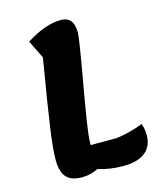

<svg xmlns="http://www.w3.org/2000/svg" viewBox="-112 -809 774 917"><g transform="rotate(-15 274.5 -350.0)"><path d="M530 -90Q530 -34 493 -4.5Q456 25 384 25Q318 25 260 7Q223 26 181 26Q127 26 103 -1Q79 -28 79 -88Q79 -138 93 -238Q107 -338 147 -576L103 -665Q198 -726 275 -726Q339 -726 339 -648Q339 -620 305 -429Q283 -306 271 -229.5Q259 -153 259 -122V-112H387Q451 -120 520 -146Q530 -119 530 -90Z"/></g></svg>

Font: Lemonada SemiBold
Style: Regular
Weight: 600
Designer: Mohamed Gaber (Arabic) Eduardo Tunni (Latin)
Foundry: Kief Type Foundry
Version: Version 3.006